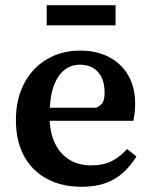

<svg xmlns="http://www.w3.org/2000/svg" viewBox="-20 -702 580 736"><path d="M293 14Q216 14 159 -17Q102 -48 71.5 -105Q41 -162 41 -242Q41 -322 72.5 -382Q104 -442 160 -475Q216 -508 287 -508Q351 -508 398.5 -483Q446 -458 472 -412.5Q498 -367 498 -305Q498 -285 496 -268.5Q494 -252 491 -239H118V-289H348Q368 -297 374.5 -310.5Q381 -324 381 -346Q381 -381 369.5 -405Q358 -429 337 -441.5Q316 -454 286 -454Q253 -454 227 -434Q201 -414 185.5 -371Q170 -328 170 -257Q170 -195 190.5 -153Q211 -111 246.5 -89.5Q282 -68 328 -68Q377 -68 409.5 -85Q442 -102 467 -131L503 -102Q482 -68 453.5 -41.5Q425 -15 386 -0.5Q347 14 293 14ZM159 -605V-682H423V-605Z"/></svg>

Font: Source Serif 4 SemiBold
Style: Regular
Weight: 600
Designer: Frank Grießhammer
Foundry: Adobe Systems Incorporated
Version: Version 4.004;hotconv 1.0.116;makeotfexe 2.5.65601